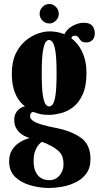

<svg xmlns="http://www.w3.org/2000/svg" viewBox="-20 -688 508 957"><path d="M225.5 249Q179.5 249 133.2 236.2Q87 223.5 56.2 194.5Q25.5 165.5 25.5 116.5Q25.5 82 40.2 59.2Q55 36.5 74.8 23.8Q94.5 11 110 5.5Q125.5 0 127.5 0Q124.5 -1 112.5 -5.5Q100.5 -10 86.2 -20.2Q72 -30.5 61.5 -47.8Q51 -65 51 -91Q51 -108 57 -120.8Q63 -133.5 72.5 -142Q82 -150.5 92 -154.5Q94.5 -155.5 98.8 -156.8Q103 -158 104.5 -158Q103 -159 93 -167.5Q83 -176 70.5 -194.5Q58 -213 48.5 -244.2Q39 -275.5 39 -321Q39 -380.5 58.5 -420.8Q78 -461 107.8 -485.5Q137.5 -510 169.2 -520.8Q201 -531.5 225.5 -531.5Q282.5 -531.5 324 -505.2Q365.5 -479 388.2 -432.5Q411 -386 411 -325.5Q411 -257.5 391.5 -215.8Q372 -174 342 -152.2Q312 -130.5 280.2 -123Q248.5 -115.5 224.5 -115.5Q192 -115.5 171.5 -121.8Q151 -128 145.5 -130Q145 -130 145 -130Q145 -130 144.5 -130Q139.5 -130 134.8 -124.5Q130 -119 130 -108Q130 -92 156.2 -78.8Q182.5 -65.5 255.5 -51Q336 -35.5 383.5 -1.2Q431 33 431 104.5Q431 149 409.8 177.5Q388.5 206 355.8 221.5Q323 237 288 243Q253 249 225.5 249ZM225.5 210Q257.5 210 277 186.2Q296.5 162.5 296.5 133.5Q296.5 105.5 289 88Q281.5 70.5 258 53.5Q248.5 46.5 235.2 39.5Q222 32.5 209.5 27Q197 21.5 189 19Q183 22 173 33.2Q163 44.5 155.2 64.5Q147.5 84.5 147.5 115.5Q147.5 146 157 167Q166.5 188 184 199Q201.5 210 225.5 210ZM224.5 -157.5Q234 -157.5 242.5 -167.5Q251 -177.5 256.5 -212.8Q262 -248 262 -323.5Q262 -395.5 256.5 -430.8Q251 -466 242.2 -477.5Q233.5 -489 224.5 -489Q215.5 -489 207.2 -477.5Q199 -466 193.5 -430.2Q188 -394.5 188 -322Q188 -246.5 193.8 -211.8Q199.5 -177 208 -167.2Q216.5 -157.5 224.5 -157.5ZM292.5 -489Q299 -529 330.5 -551.8Q362 -574.5 398 -574.5Q428 -574.5 440.2 -559.2Q452.5 -544 452.5 -522Q452.5 -500 440.5 -488.2Q428.5 -476.5 410 -476.5Q391 -476.5 383.5 -485Q376 -493.5 370.8 -501.8Q365.5 -510 352.5 -510Q346.5 -510 341 -506.5Q335.5 -503 335.5 -489ZM226 -571Q206 -571 191.8 -585.5Q177.5 -600 177.5 -619Q177.5 -639 191.8 -653.5Q206 -668 226 -668Q244.5 -668 258.8 -653.5Q273 -639 273 -619Q273 -600 258.8 -585.5Q244.5 -571 226 -571Z"/></svg>

Font: Imbue Thin 10pt Black
Style: Regular
Weight: 900
Version: Version 1.102